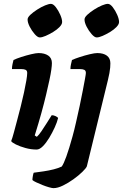

<svg xmlns="http://www.w3.org/2000/svg" viewBox="-20 -775 637 995"><path d="M170 0Q141 0 112 -8Q83 -16 62 -26.5Q41 -37 38 -44Q44 -59 51.5 -87Q59 -115 68.5 -150.5Q78 -186 87.5 -223.5Q97 -261 104.5 -296Q112 -331 116.5 -357.5Q121 -384 121 -397Q121 -409 113 -413Q105 -417 91 -417H42Q42 -430 45 -443.5Q48 -457 50 -464Q64 -471 90 -479.5Q116 -488 141.5 -494Q167 -500 180 -500Q211 -500 230 -487Q249 -474 249 -448Q249 -436 246 -414Q243 -392 236 -359.5Q229 -327 219 -284.5Q209 -242 194.5 -189.5Q180 -137 160 -73L171 -66Q182 -76 195.5 -96Q209 -116 223.5 -139Q238 -162 248 -178Q258 -178 268.5 -173Q279 -168 281 -163Q276 -142 263.5 -114.5Q251 -87 235 -60.5Q219 -34 202 -17Q185 0 170 0ZM186 -581Q175 -581 160 -598Q145 -615 134 -636.5Q123 -658 123 -674Q123 -685 137.5 -698.5Q152 -712 173 -725.5Q194 -739 213.5 -747Q233 -755 244 -755Q256 -755 269.5 -737.5Q283 -720 292.5 -698Q302 -676 302 -661Q302 -649 288.5 -635Q275 -621 255 -609Q235 -597 216.5 -589Q198 -581 186 -581ZM257 200Q250 200 234 195.5Q218 191 200.5 184Q183 177 168 170Q153 163 148 158Q148 149 150.5 135.5Q153 122 155 120Q178 117 205.5 113Q233 109 258.5 102.5Q284 96 300 88Q305 81 311 68Q317 55 324 35.5Q331 16 339 -10Q347 -36 356 -68.5Q365 -101 374 -141Q384 -184 393 -226.5Q402 -269 409 -305.5Q416 -342 420.5 -366.5Q425 -391 425 -397Q425 -409 417 -413Q409 -417 395 -417H345Q345 -430 348 -442.5Q351 -455 353 -464Q368 -471 394 -479.5Q420 -488 445.5 -494Q471 -500 484 -500Q516 -500 534 -486.5Q552 -473 552 -447Q552 -437 551 -424.5Q550 -412 547 -396Q544 -380 539 -359L430 87Q426 97 406.5 116Q387 135 360.5 154Q334 173 306.5 186.5Q279 200 257 200ZM481 -581Q470 -581 455 -598Q440 -615 429 -636.5Q418 -658 418 -674Q418 -685 432.5 -698.5Q447 -712 468 -725.5Q489 -739 508.5 -747Q528 -755 539 -755Q551 -755 564.5 -737.5Q578 -720 587.5 -698Q597 -676 597 -661Q597 -649 583.5 -635Q570 -621 550 -609Q530 -597 511.5 -589Q493 -581 481 -581Z"/></svg>

Font: Texturina Medium 12pt ExtraBold
Style: Italic
Weight: 800
Italic angle: -11°
Version: Version 1.002